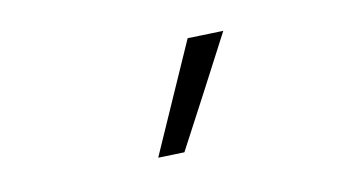

<svg xmlns="http://www.w3.org/2000/svg" viewBox="-37 -866 674 359"><g transform="rotate(-10 300.0 -686.0)"><path d="M239.5 -580Q263 -633 286.2 -685.8Q309.5 -738.5 332.5 -790.5L400.5 -792.5Q372.5 -739 345 -686.5Q317.5 -634 289.5 -581.5Z"/></g></svg>

Font: Commissioner Light
Style: Regular
Weight: 300
Designer: Kostas Bartsokas
Foundry: Kostas Bartsokas
Version: Version 1.000; ttfautohint (v1.8.3)